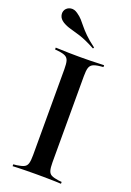

<svg xmlns="http://www.w3.org/2000/svg" viewBox="-147 -815 593 869"><g transform="rotate(20 150.0 -380.5)"><path d="M140.3 -2.4Q117.7 -2.4 97.2 -2Q76.6 -1.6 60.5 -1.2Q44.4 -0.8 33.1 0V-8.9L49.2 -10.5Q71.8 -13.7 83.5 -19.4Q95.2 -25 99.2 -38.7Q103.2 -52.4 103.2 -78.2V-492.7Q103.2 -519.4 99.2 -532.7Q95.2 -546 83.5 -552Q71.8 -558.1 49.2 -560.5L33.1 -562.1V-571Q44.4 -571 60.5 -570.2Q76.6 -569.4 97.2 -569Q117.7 -568.5 140.3 -568.5H150H158.9Q182.3 -568.5 202.8 -569Q223.4 -569.4 239.5 -570.2Q255.6 -571 266.1 -571V-562.1L250 -560.5Q227.4 -558.1 216.1 -552Q204.8 -546 200.8 -532.7Q196.8 -519.4 196.8 -492.7V-78.2Q196.8 -52.4 200.8 -38.7Q204.8 -25 216.1 -19.4Q227.4 -13.7 250 -10.5L266.1 -8.9V0Q255.6 -0.8 239.5 -1.2Q223.4 -1.6 202.8 -2Q182.3 -2.4 158.9 -2.4H150ZM192.7 -625Q146 -650 116.5 -659.3Q87.1 -668.5 67.3 -673.8Q47.6 -679 29.8 -689.5Q12.1 -700.8 8.1 -716.1Q4 -731.5 11.3 -744.4Q20.2 -758.1 36.7 -760.9Q53.2 -763.7 70.2 -751.6Q85.5 -741.1 95.6 -729.8Q105.6 -718.5 116.9 -704.4Q128.2 -690.3 146.4 -672.2Q164.5 -654 196 -630.6Z"/></g></svg>

Font: Playfair 144pt SemiCondensed Medium
Style: Regular
Weight: 500
Width: 4
Designer: Claus Eggers Sørensen
Foundry: Claus Eggers Sørensen
Version: Version 2.203